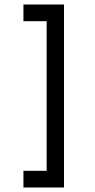

<svg xmlns="http://www.w3.org/2000/svg" viewBox="-20 -716 421 852"><path d="M187 -622V42H84V116H264V-696H84V-622H187Z"/></svg>

Font: Maven Pro
Style: Medium
Weight: 500
Designer: Joe Prince
Foundry: Joe Prince
Version: Version 1.003